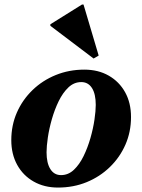

<svg xmlns="http://www.w3.org/2000/svg" viewBox="-20 -822 635 857"><path d="M238.8 15.2Q177.6 15.2 130.3 -11.6Q83 -38.4 56.7 -86.2Q30.4 -134 30.4 -196.4Q30.4 -262.8 55.3 -319.6Q80.2 -376.4 124.9 -419.7Q169.6 -463 228.9 -487.1Q288.2 -511.2 356.4 -511.2Q418.4 -511.2 465.3 -484.4Q512.2 -457.6 538.5 -410.2Q564.8 -362.8 564.8 -299.6Q564.8 -233.4 539.9 -176.5Q515 -119.6 470.3 -76.3Q425.6 -33 366.7 -8.9Q307.8 15.2 238.8 15.2ZM252.4 -40.4Q284.8 -40.4 309.8 -64.1Q334.8 -87.8 353.1 -125.3Q371.4 -162.8 383.7 -205.9Q396 -249 401.7 -288.2Q407.4 -327.4 407.4 -353.8Q407.4 -402.6 390.5 -429.1Q373.6 -455.6 342.8 -455.6Q310.4 -455.6 285.4 -431.9Q260.4 -408.2 242.1 -370.7Q223.8 -333.2 211.5 -290.1Q199.2 -247 193.5 -207.9Q187.8 -168.8 187.8 -142.2Q187.8 -94.4 204.7 -67.4Q221.6 -40.4 252.4 -40.4ZM397.8 -560.8 204.8 -706.8V-713.6L346 -801.8H352.8L420.4 -574Z"/></svg>

Font: Platypi Light
Style: Italic
Weight: 300
Italic angle: -13°
Designer: David Sargent
Foundry: Bolt Cutter Type
Version: Version 1.200